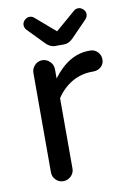

<svg xmlns="http://www.w3.org/2000/svg" viewBox="-81 -740 536 797"><g transform="rotate(-10 187.0 -342.0)"><path d="M76.2 -39.1V-458Q76.2 -476.6 89.4 -490.2Q102.5 -503.9 121.1 -503.9Q139.6 -503.9 153.3 -490.2Q167 -476.6 167 -458V-418.9Q234.4 -508.8 319.3 -508.8H324.2Q342.8 -508.8 355.5 -495.6Q368.2 -482.4 368.2 -463.9Q368.2 -445.3 355 -433.1Q341.8 -420.9 322.3 -420.9H317.4Q271.5 -420.9 232.9 -398.9Q194.3 -377 167 -335.9V-39.1Q167 -20.5 153.3 -7.3Q139.6 5.9 121.1 5.9Q102.5 5.9 89.4 -7.3Q76.2 -20.5 76.2 -39.1ZM144.5 -572.3 78.1 -640.6Q70.3 -650.4 70.3 -661.1Q70.3 -671.9 79.6 -681.2Q88.9 -690.4 100.6 -690.4Q111.3 -690.4 119.1 -683.6L203.1 -611.3L287.1 -683.6Q294.9 -690.4 305.7 -690.4Q317.4 -690.4 326.7 -681.2Q335.9 -671.9 335.9 -661.1Q335.9 -650.4 328.1 -640.6L261.7 -572.3Q243.2 -552.7 221.7 -552.7H184.6Q163.1 -552.7 144.5 -572.3Z"/></g></svg>

Font: jf-openhuninn-2.1
Style: Regular
Weight: 400
Designer: [Kosugi Maru]
Designed by MOTOYA      

[Varela Round]
Joe Prince (Latin component); Avraham Cornfeld (Hebrew component)
Foundry: justfont Co., Ltd.
Version: 2.1